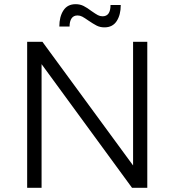

<svg xmlns="http://www.w3.org/2000/svg" viewBox="-20 -899 836 919"><path d="M617 -699H685V0H612L179 -592V0H110V-699H183L617 -107ZM480 -768Q459 -768 442.5 -776.5Q426 -785 404 -800Q384 -814 373.5 -819.5Q363 -825 351 -825Q332 -825 322.5 -811Q313 -797 313 -772H264Q264 -819 283.5 -849Q303 -879 342 -879Q363 -879 380 -870.5Q397 -862 418 -846Q438 -832 448.5 -826.5Q459 -821 471 -821Q509 -821 509 -875H558Q558 -828 538.5 -798Q519 -768 480 -768Z"/></svg>

Font: Gontserrat Light
Style: Regular
Weight: 300
Designer: Julieta Ulanovsky
Foundry: Julieta Ulanovsky
Version: Version 6.001